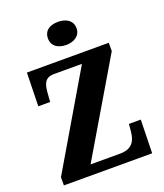

<svg xmlns="http://www.w3.org/2000/svg" viewBox="-166 -1046 985 1155"><g transform="rotate(-20 326.5 -468.5)"><path d="M344 -789C393 -789 436 -814 436 -863C436 -914 393 -937 344 -937C292 -937 253 -914 253 -863C253 -814 292 -789 344 -789ZM41 0H606L611 -214H535L531 -168C526 -117 509 -64 424 -64H235L588 -661V-714H64L59 -500H135L139 -557C144 -614 155 -650 216 -650H393L41 -52Z"/></g></svg>

Font: Noto Serif Devanagari SemiCondensed ExtraBold
Style: Regular
Weight: 800
Width: 4
Designer: Universal Thirst, Indian Type Foundry and the Monotype Design Team
Foundry: Monotype Imaging Inc.
Version: Version 2.004